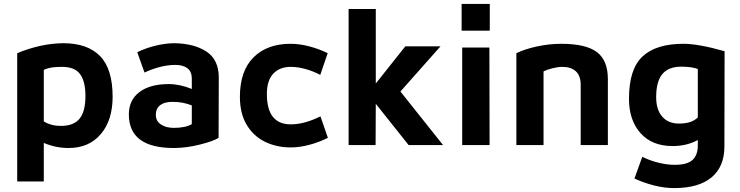

<svg xmlns="http://www.w3.org/2000/svg" viewBox="-20 -742 3787 982"><path d="M556 -247Q556 -127 495.5 -56Q435 15 331 15Q265 15 204 -11V186H68V-470Q189 -520 304 -521Q427 -521 491.5 -455.5Q556 -390 556 -247ZM417 -251Q417 -326 389.5 -363Q362 -400 298 -400Q266 -400 245.5 -397Q225 -394 204 -385V-121Q241 -98 292 -98Q356 -98 386.5 -134.5Q417 -171 417 -251Z M1099 -345 1098 -37Q1072 -20 1002 -2.5Q932 15 869 15Q639 15 639 -157Q639 -230 693 -271Q747 -312 843 -312Q899 -312 961 -287V-340Q961 -376 938.5 -393Q916 -410 877 -410Q839 -410 798 -399.5Q757 -389 719 -371L682 -475Q725 -496 776 -508.5Q827 -521 873 -521Q975 -519 1037 -477.5Q1099 -436 1099 -345ZM861 -221Q821 -221 799 -204Q777 -187 777 -154Q777 -123 803 -105.5Q829 -88 869 -88Q928 -88 961 -107V-203Q937 -212 914.5 -216.5Q892 -221 861 -221Z M1207 -247Q1207 -379 1276.5 -448.5Q1346 -518 1466 -518Q1512 -518 1561.5 -505Q1611 -492 1656 -470L1618 -359Q1582 -378 1542.5 -389Q1503 -400 1466 -400Q1411 -400 1378 -365.5Q1345 -331 1345 -261Q1345 -106 1467 -106Q1537 -106 1619 -147L1657 -37Q1613 -15 1563 -1.5Q1513 12 1467 12Q1395 12 1336 -16.5Q1277 -45 1242 -103Q1207 -161 1207 -247Z M1902 -211 1901 0H1763V-696H1902V-315L2053 -505H2233L2028 -274L2246 0H2070Z M2485 -722V-585H2341V-722ZM2483 -499 2484 0H2344V-499Z M2850 -518Q2977 -518 3033 -475.5Q3089 -433 3089 -338V0H2950V-309Q2950 -354 2925.5 -377Q2901 -400 2856 -400Q2834 -400 2806 -393Q2778 -386 2760 -377V0H2621V-470Q2664 -491 2726.5 -504.5Q2789 -518 2850 -518Z M3225 171 3265 60Q3303 79 3347 90Q3391 101 3432 101Q3495 101 3522 76Q3549 51 3549 2V-26Q3493 5 3420 5Q3315 5 3256 -61Q3197 -127 3197 -237Q3197 -389 3266.5 -453.5Q3336 -518 3475 -518Q3553 -518 3686 -480L3685 8Q3685 110 3619.5 165Q3554 220 3428 220Q3378 220 3325 206.5Q3272 193 3225 171ZM3549 -141V-389Q3519 -401 3464 -401Q3399 -401 3367.5 -363Q3336 -325 3336 -245Q3336 -181 3367 -145.5Q3398 -110 3452 -110Q3482 -110 3505.5 -116.5Q3529 -123 3549 -141Z"/></svg>

Font: XXII Aven Bold
Style: Regular
Weight: 700
Designer: Lecter Johnson
Foundry: Doubletwo Studios
Version: Version 1.001